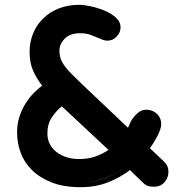

<svg xmlns="http://www.w3.org/2000/svg" viewBox="-20 -748 772 798"><path d="M51 -196Q51 -233 61 -263.5Q71 -294 86.5 -318.5Q102 -343 120.5 -361.5Q139 -380 155 -392Q132 -422 117.5 -454.5Q103 -487 103 -533Q103 -572 117 -607.5Q131 -643 158 -670Q185 -697 223.5 -712.5Q262 -728 310 -728Q327 -728 356 -722Q385 -716 413 -704.5Q441 -693 461 -675.5Q481 -658 481 -634Q481 -613 465 -596Q449 -579 426 -579Q414 -579 399 -586Q380 -594 359.5 -602Q339 -610 314 -610Q271 -610 249 -587.5Q227 -565 227 -538Q227 -519 232.5 -503.5Q238 -488 250 -472Q262 -456 279.5 -438.5Q297 -421 321 -398L512 -217Q517 -227 520.5 -236Q524 -245 529 -252L531 -255Q541 -269 555 -280.5Q569 -292 588 -292Q614 -292 632 -275Q650 -258 650 -231Q650 -221 645 -207Q640 -193 632.5 -179Q625 -165 617 -152.5Q609 -140 603 -132L658 -80Q668 -71 674 -60.5Q680 -50 680 -33Q680 -10 664 9Q648 28 619 28Q605 28 595 25Q585 22 574 11L520 -41Q478 -9 427 10.5Q376 30 316 30Q244 30 194 10Q144 -10 112 -42Q80 -74 65.5 -114.5Q51 -155 51 -196ZM308 -87Q346 -87 376 -97.5Q406 -108 431 -125L237 -306Q215 -289 196 -261Q177 -233 177 -193Q177 -169 187 -149.5Q197 -130 215 -116Q233 -102 257 -94.5Q281 -87 308 -87ZM316 10Q376 10 425.5 -10.5Q475 -31 517 -64Q475 -31 424 -10.5Q373 10 316 10Z"/></svg>

Font: Varela Round Precious
Style: Bold
Weight: 700
Version: Version 1.000